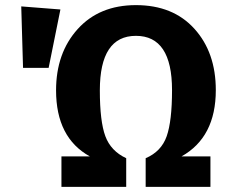

<svg xmlns="http://www.w3.org/2000/svg" viewBox="-20 -730 896 750"><path d="M511 -710Q656 -710 739.5 -617.5Q823 -525 823 -378Q823 -194 689 -119H802V0H549V-112Q610 -138 631 -197.5Q652 -257 652 -378Q652 -590 511 -590Q370 -590 370 -377Q370 -256 391.5 -198Q413 -140 473 -112V0H220V-119H331Q199 -192 199 -377Q199 -523 283.5 -616.5Q368 -710 511 -710ZM63 -705 216 -693 170 -465H70Z"/></svg>

Font: FiraGO
Style: Bold
Weight: 700
Designer: bBox Type
Foundry: bBox Type GmbH
Version: Version 1.001;PS 001.001;hotconv 1.0.88;makeotf.lib2.5.64775